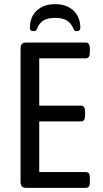

<svg xmlns="http://www.w3.org/2000/svg" viewBox="-20 -905 497 925"><path d="M79 -30V-670Q79 -686 85.5 -693Q92 -700 106 -700H394Q413 -700 413 -670V-654Q413 -624 394 -624H169V-396H371Q390 -396 390 -366V-350Q390 -320 371 -320H169V-76H394Q404 -76 408.5 -69Q413 -62 413 -46V-30Q413 -14 408.5 -7Q404 0 394 0H106Q92 0 85.5 -7Q79 -14 79 -30ZM367 -770Q367 -755 349 -755Q342 -755 339 -758Q336 -761 334.5 -765Q333 -769 332 -771Q321 -795 300.5 -807Q280 -819 246 -819Q212 -819 191.5 -807.5Q171 -796 160 -771Q160 -770 158 -765Q156 -760 152 -757.5Q148 -755 142 -755Q124 -755 124 -770Q124 -823 157 -854Q190 -885 246 -885Q301 -885 334 -854Q367 -823 367 -770Z"/></svg>

Font: Asap Condensed
Style: Regular
Weight: 400
Designer: Pablo Cosgaya
Foundry: Omnibus-Type
Version: Version 1.010; ttfautohint (v1.8)